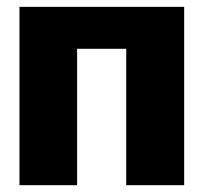

<svg xmlns="http://www.w3.org/2000/svg" viewBox="-20 -543 599 563"><path d="M37.1 -522.9H520V0H350.1V-399.9H206.1V0H37.1Z"/></svg>

Font: LT Superior Black
Style: Regular
Weight: 900
Designer: Daniel Lyons
Foundry: LyonsType
Version: Version 2.005